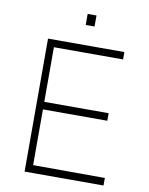

<svg xmlns="http://www.w3.org/2000/svg" viewBox="-96 -959 798 1028"><g transform="rotate(10 303.0 -445.0)"><path d="M110 0V-723H525V-683H149V-386H499V-345H149V-42L539 -41V0ZM296 -830V-890H344V-830Z"/></g></svg>

Font: Public Sans Thin
Style: Regular
Weight: 100
Designer: The Public Sans project authors (U.S. Web Design System). Libre Franklin designed by Pablo Impallari and Rodrigo Fuenzal
Version: Version 1.008